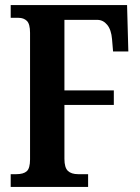

<svg xmlns="http://www.w3.org/2000/svg" viewBox="-20 -734 551 754"><path d="M22 0V-50H44Q72 -50 85 -61.5Q98 -73 98 -108V-605Q98 -640 85.5 -652Q73 -664 53 -664H22V-714H479L484 -532H424L420 -580Q417 -617 401 -636.5Q385 -656 362 -656H233V-379H427V-322H233V-110Q233 -76 246.5 -63Q260 -50 287 -50H326V0Z"/></svg>

Font: Noto Serif ExtraCondensed
Style: Bold
Weight: 700
Width: 2
Designer: Monotype Design Team
Foundry: Monotype Imaging Inc.
Version: Version 2.014; ttfautohint (v1.8.4.7-5d5b)